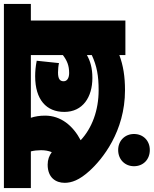

<svg xmlns="http://www.w3.org/2000/svg" viewBox="78 -740 787 983"><g transform="rotate(-90 471.5 -248.5)"><path d="M858 -484H943V-622H0V-484H188C192 -468 194 -450 194 -432C194 -412 191 -394 184 -377C166 -390 146 -398 120 -398C53 -398 27 -356 27 -311C27 -275 41 -236 87 -185C147 -118 290 -2 501 -2C571 -2 628 -11 681 -31V0H858ZM589 -288C566 -288 547 -297 547 -316C547 -334 557 -345 592 -345C607 -345 628 -343 640 -340L652 -454C622 -460 595 -462 573 -462C452 -462 390 -404 390 -313C390 -218 466 -169 564 -169C615 -169 651 -180 681 -197V-172C625 -146 575 -137 501 -137C398 -137 307 -171 245 -229C319 -268 371 -330 371 -411C371 -439 367 -463 360 -484H681V-320C653 -299 628 -288 589 -288ZM112 44C112 91 146 125 195 125C243 125 277 91 277 44C277 -2 243 -37 195 -37C146 -37 112 -2 112 44Z"/></g></svg>

Font: Noto Sans Black
Style: Italic
Weight: 900
Italic angle: -12°
Designer: Monotype Design Team
Foundry: Monotype Imaging Inc.
Version: Version 2.013